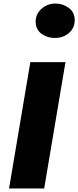

<svg xmlns="http://www.w3.org/2000/svg" viewBox="-20 -1062 441 1082"><path d="M151 -712H349L229 0H31ZM181 -941Q181 -982 213.5 -1012Q246 -1042 293 -1042Q334 -1042 367.5 -1017.5Q401 -993 401 -948Q401 -905 369 -876.5Q337 -848 289 -848Q246 -848 213.5 -872Q181 -896 181 -941Z"/></svg>

Font: Nebula Sans Black
Style: Regular
Weight: 900
Italic angle: -9°
Designer: Paul D. Hunt for Adobe (as Source Sans)
Foundry: Nebula Entertainment & Broadcasting LLC
Version: Version 1.010